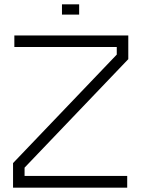

<svg xmlns="http://www.w3.org/2000/svg" viewBox="-20 -863 650 883"><path d="M93 -92V-54H565V0H40V-113L517 -612V-647H46V-700H570V-591ZM265 -843H344V-796H265Z"/></svg>

Font: Turret Road
Style: Regular
Weight: 400
Designer: Noponies
Foundry: Noponies
Version: Version 1.001; ttfautohint (v1.8)